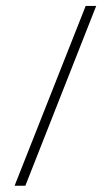

<svg xmlns="http://www.w3.org/2000/svg" viewBox="-20 -602 367 634"><path d="M28.2 11.3 262.9 -582.3H297.6L63.7 11.3Z"/></svg>

Font: Playfair 5pt SemiExpanded Light
Style: Regular
Weight: 400
Version: Version 2.203